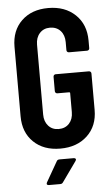

<svg xmlns="http://www.w3.org/2000/svg" viewBox="-60 -747 567 974"><g transform="rotate(-5 223.5 -260.5)"><path d="M36.1 -172.9V-526.9Q36.1 -609.4 87.4 -658.7Q138.7 -708 223.1 -708Q308.1 -708 360.6 -658.2Q413.1 -608.4 413.1 -525.9V-486.8Q413.1 -481.9 409.7 -478.5Q406.2 -475.1 400.9 -475.1H309.1Q303.7 -475.1 300.3 -478.5Q296.9 -481.9 296.9 -486.8V-527.8Q296.9 -564 276.9 -585.9Q256.8 -607.9 223.1 -607.9Q190.9 -607.9 170.9 -585.7Q150.9 -563.5 150.9 -527.8V-171.9Q150.9 -136.2 170.9 -114Q190.9 -91.8 223.1 -91.8Q256.8 -91.8 276.9 -113.8Q296.9 -135.7 296.9 -171.9V-268.1Q296.9 -272.9 292 -272.9H231.9Q227.1 -272.9 223.6 -276.4Q220.2 -279.8 220.2 -285.2V-357.9Q220.2 -363.3 223.6 -366.7Q227.1 -370.1 231.9 -370.1H400.9Q406.2 -370.1 409.7 -366.7Q413.1 -363.3 413.1 -357.9V-172.9Q413.1 -90.8 360.6 -41.5Q308.1 7.8 223.1 7.8Q138.2 7.8 87.2 -41.5Q36.1 -90.8 36.1 -172.9ZM148.9 187Q142.1 187 139.4 183.3Q136.7 179.7 140.1 172.9L199.2 69.8Q203.1 62 213.9 62H286.1Q293.5 62 295.9 66.7Q298.3 71.3 293.9 77.1L221.2 179.2Q216.3 187 207 187Z"/></g></svg>

Font: Barlow Condensed SemiBold
Style: Regular
Weight: 600
Width: 3
Designer: Jeremy Tribby
Foundry: Tribby Type
Version: Version 1.422;hotconv 1.0.109;makeotfexe 2.5.65596